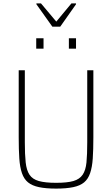

<svg xmlns="http://www.w3.org/2000/svg" viewBox="-20 -1101 659 1129"><path d="M310 8Q250 8 209.5 -0.5Q169 -9 145 -28.5Q121 -48 109 -83Q97 -118 93.5 -169.5Q90 -221 90 -294V-688H126V-264Q126 -192 131 -146Q136 -100 153.5 -73.5Q171 -47 208.5 -36.5Q246 -26 310 -26Q375 -26 411.5 -36.5Q448 -47 466 -73.5Q484 -100 488.5 -146Q493 -192 493 -264V-688H529V-294Q529 -221 525.5 -169.5Q522 -118 510 -83Q498 -48 474.5 -28.5Q451 -9 410.5 -0.5Q370 8 310 8ZM193 -815V-876H236V-815ZM385 -815V-876H427V-815ZM288 -944 194 -1076V-1081H221L311 -974L400 -1081H427V-1076L334 -944Z"/></svg>

Font: Saira SemiCondensed Thin
Style: Regular
Weight: 250
Width: 4
Designer: Hector Gatti with collaboration of the Omnibus-Type team
Foundry: Omnibus-Type
Version: Version 1.101